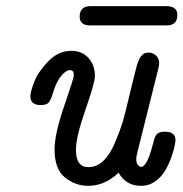

<svg xmlns="http://www.w3.org/2000/svg" viewBox="-20 -602 599 627"><path d="M79.1 -287.1Q79.1 -302.2 92 -335.2Q105 -368.2 137.9 -402.1Q170.9 -436 212.9 -436Q248 -436 269 -412.6Q290 -389.2 290 -354Q290 -332 259 -243.4Q228 -154.8 228 -112.8Q228 -55.7 269 -56.2Q295.9 -56.2 317.9 -77.1Q339.8 -98.1 356.4 -138.2Q373 -178.2 380.6 -203.6Q388.2 -229 397.9 -271Q401.9 -288.1 407 -308.6Q412.1 -329.1 415 -341.1Q418 -353 421.4 -366.9Q424.8 -380.9 427 -388.4Q429.2 -396 432.6 -404.5Q436 -413.1 439 -416.5Q441.9 -419.9 446.5 -424.1Q451.2 -428.2 456.1 -429.2Q460.9 -430.2 466.8 -430.2Q479 -430.2 489 -421.1Q499 -412.1 500 -397.9Q500 -390.1 496.1 -374L430.2 -110.8Q425.3 -93.8 425 -81.8Q424.8 -69.8 430.4 -63.5Q436 -57.1 440.9 -57.1Q460 -57.1 479 -129.9Q480 -131.8 481.4 -138.4Q482.9 -145 483.9 -148.4Q484.9 -151.9 487.5 -157Q490.2 -162.1 493.7 -165Q497.1 -168 502.9 -169.9Q508.8 -171.9 516.1 -171.9H520Q553.2 -171.9 553.2 -143.1Q553.2 -140.1 550.5 -126.5Q547.9 -112.8 540 -89.8Q532.2 -66.9 520 -45.9Q507.8 -24.9 487.3 -10Q466.8 4.9 440.9 4.9Q391.1 4.9 367.2 -38.1Q322.3 4.9 268.1 4.9Q226.1 4.9 192.1 -22.5Q158.2 -49.8 158.2 -113.8Q158.2 -164.6 189.7 -255.9Q221.2 -347.2 221.2 -356Q221.2 -373 209 -373Q192.9 -373 173.8 -346.2Q161.6 -327.1 154.3 -302.5Q147 -277.8 139.9 -268.3Q132.8 -258.8 112.8 -258.8Q79.1 -259.3 79.1 -287.1ZM240.2 -547.9Q240.2 -582 276.4 -582H522.5Q559.6 -582 559.1 -552.7Q559.1 -518.6 523.4 -519H274.4Q240.2 -519 240.2 -547.9Z"/></svg>

Font: CMU Typewriter Text
Style: Italic
Weight: 500
Italic angle: -14.04°
Version: Version 0.7.0